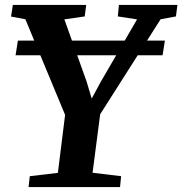

<svg xmlns="http://www.w3.org/2000/svg" viewBox="-20 -763 744 783"><path d="M96.5 0 101.5 -44.5 216 -58 245.5 -294.5 83.5 -684.5 25 -695.5 32.5 -743H331.5L325.5 -696L242.5 -684L333 -431L354 -361L391 -429.5L539 -684L460.5 -696L465 -743H703.5L697.5 -696L635 -684.5L388.5 -297L357.5 -58.5L474 -44.5L469.5 0ZM652.5 -597.5 643 -537.5H43.5L53 -597.5Z"/></svg>

Font: Merriweather 28pt
Style: Bold Italic
Weight: 700
Italic angle: -7.8°
Version: Version 2.101